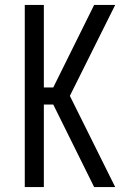

<svg xmlns="http://www.w3.org/2000/svg" viewBox="-20 -755 540 775"><path d="M80 0V-735H157V-402H195L360 -735H445L262 -368L445 0H360L195 -333H157V0Z"/></svg>

Font: Iosevka Algr
Style: Regular
Weight: 400
Monospace: yes
Designer: Belleve Invis
Foundry: Belleve Invis
Version: Version 26.0.2; ttfautohint (v1.8.3)